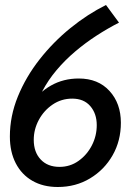

<svg xmlns="http://www.w3.org/2000/svg" viewBox="-20 -734 562 768"><path d="M211 14Q152.5 14 109.5 -10.8Q66.5 -35.5 43 -81Q19.5 -126.5 19.5 -188Q19.5 -269.5 51.5 -348Q83.5 -426.5 138.2 -496.2Q193 -566 261.8 -621.8Q330.5 -677.5 404 -714L456 -643.5Q411 -620.5 366.2 -591.5Q321.5 -562.5 280.5 -527.8Q239.5 -493 206 -453.2Q172.5 -413.5 149 -368.8Q125.5 -324 116 -274.5L104 -315.5Q134 -363.5 183.8 -391.8Q233.5 -420 295 -420Q372.5 -420 418 -370.2Q463.5 -320.5 463.5 -243Q463.5 -171 430.5 -113Q397.5 -55 340.2 -20.5Q283 14 211 14ZM218 -66.5Q260.5 -66.5 294.2 -90.5Q328 -114.5 347.5 -152.5Q367 -190.5 367 -233.5Q367 -279.5 341.2 -309.5Q315.5 -339.5 269 -339.5Q225.5 -339.5 190.5 -315.8Q155.5 -292 135.2 -254.2Q115 -216.5 115 -174.5Q115 -125.5 142.8 -96Q170.5 -66.5 218 -66.5Z"/></svg>

Font: Cabin
Style: Italic
Weight: 400
Width: 4
Italic angle: -10°
Designer: Pablo Impallari
Foundry: Pablo Impallari. http://www.impallari.com Igino Marini. http://www.ikern.com
Version: Version 3.001